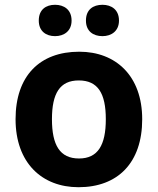

<svg xmlns="http://www.w3.org/2000/svg" viewBox="-20 -772 659 802"><path d="M142 -686C142 -642 172 -621 210 -621C247 -621 279 -642 279 -686C279 -732 247 -752 210 -752C172 -752 142 -732 142 -686ZM339 -686C339 -642 369 -621 408 -621C445 -621 477 -642 477 -686C477 -732 445 -752 408 -752C369 -752 339 -732 339 -686ZM574 -274C574 -455 464 -556 311 -556C146 -556 45 -455 45 -274C45 -92 155 10 308 10C472 10 574 -92 574 -274ZM197 -274C197 -382 230 -436 309 -436C389 -436 422 -382 422 -274C422 -166 389 -110 310 -110C230 -110 197 -166 197 -274Z"/></svg>

Font: Noto Traditional Nushu
Style: Bold
Weight: 700
Designer: LIU Zhao
Foundry: LiuZhao Studio
Version: Version 2.003